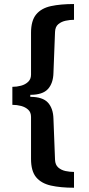

<svg xmlns="http://www.w3.org/2000/svg" viewBox="-20 -755 433 935"><path d="M340.4 159.2Q275.2 159.2 228.1 148.7Q181 138.1 156 108.1Q131.1 78.1 131.1 19V-185.6Q131.1 -208 117.4 -220.7Q103.7 -233.5 83.1 -239Q62.4 -244.5 40.2 -244.5V-332.1Q61.7 -332.1 82.5 -337.7Q103.3 -343.3 117.2 -356.6Q131.1 -369.9 131.1 -391.5V-595.3Q131.1 -654.6 156.2 -684.8Q181.2 -715.1 228.3 -725.3Q275.4 -735.4 340.4 -735.4V-658.6Q320.9 -658.6 299.9 -654.1Q278.9 -649.7 263.9 -637.2Q249 -624.8 248 -599.6L240.3 -400.1Q239.1 -349.6 213.4 -321.4Q187.7 -293.2 127.6 -293.2V-283.4Q187.7 -283.4 213.4 -255.3Q239.1 -227.1 240.3 -176.5L248 23.1Q249 47.6 263.5 60.5Q278.1 73.4 299.1 77.9Q320.1 82.3 340.4 82.3Z"/></svg>

Font: Archivo Variable SemiBold
Style: Regular
Weight: 600
Designer: Hector Gatti
Foundry: Omnibus-Type
Version: Version 2.001